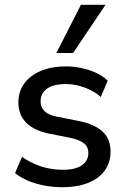

<svg xmlns="http://www.w3.org/2000/svg" viewBox="-20 -775 524 804"><path d="M242 9Q203 9 166 2Q129 -5 98 -18Q67 -31 43 -50L72 -118Q97 -101 125 -88.5Q153 -76 183.5 -70Q214 -64 243 -64Q296 -64 323 -83Q350 -102 350 -134Q350 -160 332 -174.5Q314 -189 278 -197L183 -216Q121 -229 89 -262Q57 -295 57 -346Q57 -392 82 -426Q107 -460 152 -478.5Q197 -497 256 -497Q290 -497 322 -490Q354 -483 382.5 -470Q411 -457 431 -437L402 -369Q383 -386 358.5 -398Q334 -410 308 -416.5Q282 -423 256 -423Q203 -423 176.5 -403.5Q150 -384 150 -351Q150 -326 166 -310Q182 -294 216 -287L311 -268Q376 -255 409.5 -224Q443 -193 443 -140Q443 -94 418 -60Q393 -26 347.5 -8.5Q302 9 242 9ZM216 -553 319 -755H422L286 -553Z"/></svg>

Font: Nunito Sans 12pt ExtraLight 12pt SemiBold
Style: Regular
Weight: 600
Version: Version 3.101;gftools[0.9.27]